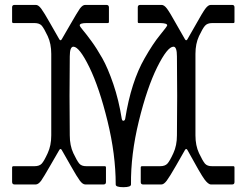

<svg xmlns="http://www.w3.org/2000/svg" viewBox="-20 -759 1015 790"><path d="M848.1 -738.8H935.1Q944.8 -738.8 944.8 -729V-668.9Q944.8 -664.1 939.9 -664.1H853Q833 -664.1 823.2 -652.8Q813.5 -641.6 798.8 -610.4Q784.2 -579.1 784.2 -537.1V-202.1Q784.2 -160.2 798.8 -128.9Q813.5 -97.7 823.2 -85.9Q833 -74.7 853 -75.2H939.9Q944.8 -75.2 944.8 -69.8V-9.8Q944.8 0 935.1 0H848.1Q836.9 0 821.3 -21Q805.7 -42 751 -142.1Q746.1 -149.9 741.2 -142.1Q730.5 -123 704.1 -77.1Q677.7 -31.2 666 -15.6Q654.3 0 644 0H568.8Q559.1 0 559.1 -9.8V-69.8Q559.1 -74.7 564 -75.2H639.2Q659.2 -75.2 668.9 -85.9Q678.7 -96.7 693.4 -128.9Q708 -160.2 708 -202.1Q710 -364.3 708 -526.9Q708 -566.9 693.8 -566.9Q668.9 -566.9 627 -482.9Q585 -398.4 551.3 -260.7Q517.6 -123 519 0Q519 11.2 487.3 11.2Q455.6 11.2 456.1 0Q456.1 -123 422.4 -260.7Q388.7 -398.4 347.7 -482.4Q306.6 -566.4 282.2 -566.9Q267.1 -566.9 267.1 -526.9Q265.1 -363.8 267.1 -202.1Q267.1 -160.2 281.7 -128.9Q296.4 -97.7 306.2 -85.9Q315.9 -74.7 335.9 -75.2H411.1Q416 -75.2 416 -69.8V-9.8Q416 0 405.8 0H331.1Q320.3 0 308.6 -15.6Q296.9 -31.2 271 -77.1Q245.1 -123 233.9 -142.1Q229 -149.9 224.1 -142.1Q212.9 -123 186.5 -77.1Q160.2 -31.2 149.4 -15.6Q137.7 0 127 0H40Q30.3 0 29.8 -9.8V-69.8Q29.8 -74.7 35.2 -75.2H122.1Q142.1 -75.2 151.9 -85.9Q161.6 -96.7 176.3 -128.9Q190.9 -160.2 190.9 -202.1V-537.1Q190.9 -579.1 176.3 -610.4Q161.6 -641.6 151.9 -653.3Q142.1 -664.1 122.1 -664.1H35.2Q30.3 -664.1 29.8 -668.9V-729Q29.8 -738.8 40 -738.8H127Q137.7 -739.3 149.4 -723.6Q161.1 -708 187 -662.1Q212.9 -616.2 224.1 -597.2Q229 -589.4 233.9 -597.2Q245.1 -616.2 271.5 -662.1Q297.9 -708 308.6 -723.6Q320.3 -739.3 331.1 -738.8H418Q427.7 -738.8 428.2 -729V-668.9Q428.2 -664.1 422.9 -664.1H335.9Q308.1 -664.1 308.1 -654.8Q307.6 -650.9 321.3 -634.8Q335 -618.7 356.4 -589.4Q377.9 -560.1 400.9 -519.5Q423.8 -479 446.3 -413.1Q468.8 -347.2 481 -270Q483.4 -258.8 491.2 -263.2Q494.1 -265.1 495.1 -270Q519.5 -422.9 575.2 -519.5Q609.4 -579.6 638.7 -615.2Q668 -650.9 668 -654.8Q668 -663.6 639.2 -664.1H551.8Q546.9 -664.1 546.9 -668.9V-729Q546.9 -738.8 557.1 -738.8H644Q655.3 -739.3 667 -723.6Q678.7 -708 704.1 -662.1Q730 -616.2 741.2 -597.2Q746.1 -589.4 751 -597.2Q762.2 -616.2 788.1 -662.1Q813.5 -708 825.2 -723.6Q836.9 -739.3 848.1 -738.8Z"/></svg>

Font: BrevierViennese-Regular
Style: Regular
Weight: 400
Designer: Johannes Lang & Ellmer Stefan
Foundry: Johannes Lang & Ellmer Stefan
Version: Version 1.001;PS 001.001;hotconv 1.0.70;makeotf.lib2.5.58329